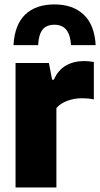

<svg xmlns="http://www.w3.org/2000/svg" viewBox="-20 -826 442 846"><path d="M48.5 -548.5H195.5L209.5 -475H217.5Q236 -517.5 270.5 -537.2Q305 -557 351 -557Q370.5 -557 393.5 -553V-388Q372.5 -393 339 -393Q306 -393 275.2 -381.2Q244.5 -369.5 228.5 -349.5V0H48.5ZM220 -806.5Q301 -806.5 348.8 -761.5Q396.5 -716.5 401.5 -627H293Q290 -673.5 271.8 -695.2Q253.5 -717 220 -717Q185 -717 167.8 -695.8Q150.5 -674.5 148 -627H39.5Q44.5 -717 91 -761.8Q137.5 -806.5 220 -806.5Z"/></svg>

Font: Encode Sans Semi Condensed ExBd
Style: Regular
Weight: 800
Width: 4
Designer: Multiple Designers
Foundry: Impallari Type
Version: Version 2.000